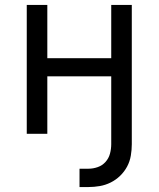

<svg xmlns="http://www.w3.org/2000/svg" viewBox="-20 -540 640 775"><path d="M301 215V141H337Q356 141 374.5 134.5Q393 128 406 113.5Q419 99 424 80Q429 61 429 42V-232H171V0H88V-520H171V-305H429V-520H512V42Q512 65 508 88.5Q504 112 493 132.5Q482 153 465 169.5Q448 186 427 196.5Q406 207 383 211Q360 215 337 215Z"/></svg>

Font: Iosevka Aile
Style: Regular
Weight: 400
Designer: Belleve Invis
Foundry: Belleve Invis
Version: Version 28.0.1; ttfautohint (v1.8.4)